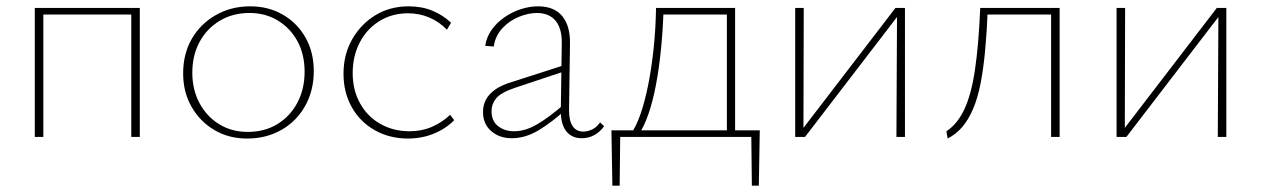

<svg xmlns="http://www.w3.org/2000/svg" viewBox="-20 -433 3987 607"><path d="M395 0V-408H422V0ZM90 0V-408H117V0ZM103 -387V-408H409V-387Z M761 5Q703 5 657.5 -22Q612 -49 585.5 -95.5Q559 -142 559 -201Q559 -263 586.5 -310.5Q614 -358 662.5 -385.5Q711 -413 771 -413Q829 -413 874.5 -386.5Q920 -360 946 -314Q972 -268 972 -208Q972 -147 945 -98.5Q918 -50 870 -22.5Q822 5 761 5ZM763 -16Q817 -16 857.5 -41Q898 -66 920.5 -109Q943 -152 943 -206Q943 -261 920.5 -302.5Q898 -344 858.5 -368Q819 -392 769 -392Q716 -392 675 -367.5Q634 -343 611 -300.5Q588 -258 588 -203Q588 -149 611 -106.5Q634 -64 673.5 -40Q713 -16 763 -16Z M1270 5Q1212 5 1165.5 -21Q1119 -47 1092.5 -93.5Q1066 -140 1066 -200Q1066 -261 1093.5 -309Q1121 -357 1167 -385Q1213 -413 1272 -413Q1314 -413 1347.5 -399Q1381 -385 1406 -361L1393 -339Q1369 -364 1337.5 -377.5Q1306 -391 1270 -391Q1219 -391 1179 -366Q1139 -341 1117 -298Q1095 -255 1095 -202Q1095 -148 1118.5 -106Q1142 -64 1183 -41Q1224 -18 1275 -18Q1313 -18 1345.5 -32Q1378 -46 1403 -70L1416 -53Q1397 -34 1373.5 -21Q1350 -8 1324 -1.5Q1298 5 1270 5Z M1819 4Q1787 4 1769.5 -19Q1752 -42 1753 -87L1756 -293Q1757 -327 1747.5 -349Q1738 -371 1720 -381.5Q1702 -392 1678 -392Q1651 -392 1621 -380Q1591 -368 1568.5 -344Q1546 -320 1541 -286L1514 -288Q1518 -316 1534.5 -339Q1551 -362 1575 -378.5Q1599 -395 1626.5 -404Q1654 -413 1681 -413Q1732 -413 1757.5 -382Q1783 -351 1782 -295L1779 -84Q1779 -51 1790.5 -34Q1802 -17 1824 -17Q1838 -17 1852.5 -24Q1867 -31 1877 -46L1890 -34Q1877 -16 1859 -6Q1841 4 1819 4ZM1598 4Q1559 4 1533 -18.5Q1507 -41 1507 -79Q1507 -100 1516 -117.5Q1525 -135 1545 -149.5Q1565 -164 1599 -174L1767 -228L1772 -210L1607 -155Q1563 -140 1548.5 -122Q1534 -104 1534 -82Q1534 -50 1555 -34Q1576 -18 1605 -18Q1641 -18 1679 -40.5Q1717 -63 1763 -103L1769 -87Q1728 -49 1685 -22.5Q1642 4 1598 4Z M1973 -8Q1991 -32 2005 -72.5Q2019 -113 2029.5 -166Q2040 -219 2046.5 -280.5Q2053 -342 2054 -408H2078Q2076 -342 2070 -280.5Q2064 -219 2054 -166Q2044 -113 2030 -72.5Q2016 -32 1999 -8ZM1916 154 1913 -21H1941L1939 154ZM1925 0 1918 -21H2382L2370 0ZM2357 154 2355 -21H2382L2379 154ZM2278 0V-408H2304V0ZM2068 -387V-408H2290V-387Z M2814 0 2816 -408H2841V0ZM2494 0V-408H2521L2520 0ZM2508 0V-13L2811 -408H2828V-395L2525 0Z M2976 5 2972 -18Q3007 -41 3029 -88Q3051 -135 3062.5 -213.5Q3074 -292 3079 -408H3103Q3100 -333 3094.5 -274Q3089 -215 3080 -169Q3071 -123 3056.5 -89Q3042 -55 3022.5 -32Q3003 -9 2976 5ZM3303 0V-408H3330V0ZM3093 -387V-408H3315V-387Z M3830 0 3832 -408H3857V0ZM3510 0V-408H3537L3536 0ZM3524 0V-13L3827 -408H3844V-395L3541 0Z"/></svg>

Font: Ysabeau Office Thin
Style: Regular
Weight: 250
Designer: Christian Thalmann (Catharsis Fonts)
Version: Version 2.001;gftools[0.9.30]; featfreeze: tnum,lnum,ss02